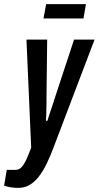

<svg xmlns="http://www.w3.org/2000/svg" viewBox="-77 -720 481 936"><path d="M11 196Q-9 196 -28 192.5Q-47 189 -57 185L-44 108H0Q16 108 28.5 94.5Q41 81 52 56.5Q63 32 75 0L52 -527H153L150 -272Q150 -239 149.5 -210.5Q149 -182 148.5 -162Q148 -142 147 -131H154Q154 -131 156.5 -139Q159 -147 164.5 -164Q170 -181 179 -207.5Q188 -234 200 -272L284 -527H384L184 -1Q168 42 150.5 78Q133 114 112.5 140.5Q92 167 67.5 181.5Q43 196 11 196ZM135 -630 148 -700H342L330 -630Z"/></svg>

Font: Archivo ExtraCondensed SemiBold
Style: Italic
Weight: 600
Width: 2
Italic angle: -10°
Designer: Hector Gatti
Foundry: Omnibus-Type
Version: Version 2.001